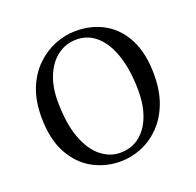

<svg xmlns="http://www.w3.org/2000/svg" viewBox="-102 -638 773 758"><g transform="rotate(-20 285.0 -258.5)"><path d="M281.1 14.6Q219.7 14.6 166.2 -14.3Q112.7 -43.3 79.6 -103.8Q46.5 -164.4 46.5 -258Q46.5 -325.8 67.2 -376.7Q87.9 -427.5 123.1 -461.6Q158.4 -495.8 201.7 -513.2Q244.9 -530.6 289.5 -530.6Q357.5 -530.6 409.9 -500.3Q462.4 -470 492.4 -410.5Q522.3 -351.1 522.3 -263.4Q522.3 -193 501.6 -140.7Q480.9 -88.3 446.1 -53.9Q411.2 -19.4 368.3 -2.4Q325.5 14.6 281.1 14.6ZM291 -18.2Q340 -18.2 373.6 -44.9Q407.2 -71.6 424.7 -117.6Q442.2 -163.6 442.2 -220.9Q442.2 -306 422.6 -368.1Q403.1 -430.2 366.7 -464Q330.4 -497.8 280.8 -497.8Q236.4 -497.8 201.7 -472.2Q167 -446.7 147.7 -400.7Q128.4 -354.8 128.4 -294.9Q128.4 -200.6 151.3 -139Q174.3 -77.4 211.6 -47.8Q248.9 -18.2 291 -18.2Z"/></g></svg>

Font: Noto Serif SC
Style: Regular
Weight: 200
Designer: Ryoko NISHIZUKA 西塚涼子 (kana & ideographs); Frank Grießhammer (Latin, Greek & Cyrillic); Wenlong ZHANG 张文龙 (bopomofo); San
Foundry: Adobe
Version: Version 2.001;hotconv 1.1.0;makeotfexe 2.6.0